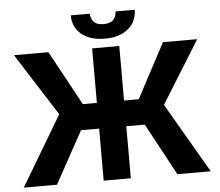

<svg xmlns="http://www.w3.org/2000/svg" viewBox="-60 -985 1204 1052"><g transform="rotate(-5 542.5 -459.0)"><path d="M617.2 -727.5Q617.2 -545.9 617.2 0Q580.1 0 467.8 0Q467.8 -181.6 467.8 -727.5Q504.9 -727.5 617.2 -727.5ZM28.3 0Q85.9 -95.7 256.8 -383.8Q202.1 -469.7 38.1 -727.5Q85.9 -727.5 227.5 -727.5Q268.6 -652.3 390.6 -427.7Q467.8 -427.7 698.2 -427.7Q738.3 -502.9 857.4 -727.5Q904.3 -727.5 1045.9 -727.5Q992.2 -641.6 833 -384.8Q888.7 -288.1 1056.6 0Q1010.7 0 873 0Q834 -71.3 718.8 -286.1Q631.8 -286.1 368.2 -286.1Q329.1 -214.8 210.9 0Q165 0 28.3 0ZM613.3 -918Q639.6 -918 718.8 -918Q717.8 -852.5 670.9 -813.5Q623 -774.4 543 -774.4Q461.9 -774.4 414.1 -813.5Q367.2 -852.5 367.2 -918Q402.3 -918 471.7 -918Q471.7 -893.6 487.3 -874Q503.9 -854.5 543 -854.5Q580.1 -854.5 596.7 -873Q613.3 -892.6 613.3 -918Z"/></g></svg>

Font: DeepSea
Style: Bold
Weight: 700
Designer: Stem
Version: Version 3.019;git-0a5106e0b